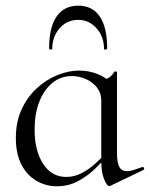

<svg xmlns="http://www.w3.org/2000/svg" viewBox="-20 -648 530 678"><path d="M180.4 9.8Q142 9.8 108.7 -9.5Q75.4 -28.8 55.7 -66.7Q36 -104.6 36 -160.8Q36 -217.6 56.3 -261.8Q76.6 -306 110.1 -336.5Q143.6 -367 182.9 -382.9Q222.2 -398.8 259.2 -398.8Q294.8 -398.8 326.6 -385.7Q358.4 -372.6 377.8 -349.6L337.6 -293.6Q337.6 -319.6 322.5 -338.8Q307.4 -358 283.5 -368.7Q259.6 -379.4 234 -379.4Q194.4 -379.4 164.8 -355.1Q135.2 -330.8 118.7 -288.4Q102.2 -246 102.2 -190Q102.2 -115.8 132.2 -69.5Q162.2 -23.2 213.8 -23.2Q241.8 -23.2 267.1 -36.1Q292.4 -49 314.2 -68.3Q336 -87.6 353.8 -107.2L361.8 -100.2Q340 -75.2 313.2 -49.8Q286.4 -24.4 253.4 -7.3Q220.4 9.8 180.4 9.8ZM365.4 9.2Q357.8 9.2 347.7 -15Q337.6 -39.2 337.6 -80.4V-360.6Q354.4 -367.6 364.6 -373.8Q374.8 -380 384 -394.8Q385.2 -396.8 389.2 -395.7Q393.2 -394.6 393.2 -392.4V-106.6Q393.2 -73.2 401.4 -58.4Q409.6 -43.6 428.4 -43.6Q438.6 -43.6 451.1 -47.4Q463.6 -51.2 481.4 -57.8Q486.2 -59.8 488.4 -54.7Q490.6 -49.6 486 -47.6L369.6 8.2Q367.6 9.2 365.4 9.2ZM164.4 -474.6Q164.4 -472.6 158.9 -473Q153.4 -473.4 153.4 -477.2Q153.4 -551.4 179.9 -589.7Q206.4 -628 256.4 -628Q306.4 -628 332.4 -589.7Q358.4 -551.4 358.4 -477.2Q358.4 -473.4 352.9 -473Q347.4 -472.6 347.4 -474.6Q347.4 -518.4 320.9 -548.1Q294.4 -577.8 256.4 -577.8Q216.4 -577.8 190.4 -548.1Q164.4 -518.4 164.4 -474.6Z"/></svg>

Font: Cormorant Infant Light
Style: Regular
Weight: 300
Designer: Christian Thalmann (Catharsis Fonts)
Foundry: Catharsis Fonts
Version: Version 4.001